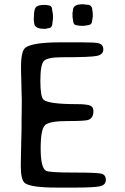

<svg xmlns="http://www.w3.org/2000/svg" viewBox="-20 -891 580 892"><path d="M182.6 -757.3Q138.7 -757.3 138.7 -786.1L137.7 -789.6V-793L136.7 -801.8L137.2 -803.2Q137.2 -808.1 137.2 -812.5L137.7 -814.5V-815.9Q137.7 -846.2 146.5 -857.2Q155.3 -868.2 186 -868.2H193.8L204.1 -866.2Q222.7 -866.2 222.7 -841.8Q224.6 -835.9 224.6 -832.5L226.1 -821.3V-803.2L223.6 -786.1Q223.6 -759.8 202.1 -759.8Q198.2 -757.8 195.8 -757.8L187.5 -756.8H186L184.6 -757.3ZM362.3 -871.1H370.6Q378.4 -869.1 384.8 -869.1Q409.2 -869.1 409.2 -840.8Q410.2 -837.9 410.2 -835.9L411.1 -827.1V-813L408.2 -796.4Q408.2 -773.4 383.3 -773.4Q378.9 -772 377 -772L368.7 -771H354L341.3 -772.9Q319.8 -772.9 319.8 -796.4Q318.4 -800.8 318.4 -802.7L316.9 -813V-830.6L318.8 -842.3Q318.8 -871.1 362.3 -871.1ZM76.7 -118.2V-134.3L77.1 -150.4Q77.6 -167 77.6 -183.1L78.1 -199.7Q78.6 -216.3 78.6 -232.9L79.6 -265.6Q80.1 -282.2 80.1 -298.8V-331.1L81.1 -397.5V-430.2L80.1 -462.9Q79.1 -495.6 79.1 -512.7L78.1 -545.4L77.6 -578.1Q77.6 -654.3 98.1 -669.4Q131.3 -694.3 260.3 -694.3H359.9Q421.4 -694.3 436.5 -690.4Q460 -684.6 460 -661.4Q460 -638.2 431.4 -631.6Q402.8 -625 267.1 -625Q200.2 -625 183.8 -607.7Q167.5 -590.3 167.5 -515.6Q167.5 -440.9 182.6 -427.7Q205.6 -407.2 336.9 -407.2Q380.4 -407.2 397.2 -401.1Q414.1 -395 414.1 -375.5Q414.1 -341.3 388.7 -333.5Q372.6 -328.6 292.5 -328.6Q212.4 -328.6 190.7 -311Q168.9 -293.5 168.9 -201.4Q168.9 -109.4 194.8 -97.2Q211.4 -89.4 319.6 -89.4Q427.7 -89.4 449.7 -84.5Q471.7 -79.6 471.7 -55.2Q471.7 -30.8 442.1 -25.1Q412.6 -19.5 327.6 -19.5H244.6Q124.5 -19.5 96.2 -40Q76.7 -54.2 76.7 -118.2Z"/></svg>

Font: Averia Sans Libre Light
Style: Regular
Weight: 300
Version: Version 1.002